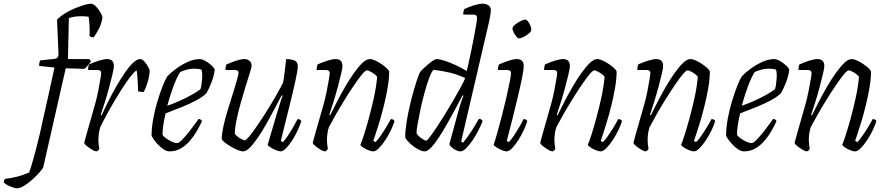

<svg xmlns="http://www.w3.org/2000/svg" viewBox="-166 -820 4796 1040"><path d="M-73 200Q-82 200 -97 195Q-112 190 -126 182.5Q-140 175 -146 168Q-144 154 -139 149Q-69 141 -9 115Q-4 105 6 71.5Q16 38 27.5 -6Q39 -50 49.5 -94Q60 -138 66 -169Q81 -237 97 -307Q113 -377 129 -454L46 -463Q46 -482 52 -493L129 -501Q141 -503 145 -507.5Q149 -512 151 -524L143 -713Q158 -730 183.5 -746Q209 -762 237.5 -774Q266 -786 290 -793Q314 -800 326 -800Q340 -800 354 -785Q368 -770 378 -752.5Q388 -735 389 -726Q384 -692 370.5 -666Q357 -640 342 -618Q324 -618 319 -626Q320 -648 319 -677Q318 -706 314 -729Q305 -731 292.5 -731.5Q280 -732 270 -732Q253 -732 237.5 -729.5Q222 -727 207 -722L202 -500H318L327 -487Q320 -477 309.5 -465Q299 -453 291 -447L190 -450L68 87Q62 98 45.5 116.5Q29 135 7 154.5Q-15 174 -36.5 187Q-58 200 -73 200Z M357 0Q349 0 334 -8.5Q319 -17 305.5 -28Q292 -39 290 -46Q293 -59 302 -90.5Q311 -122 323.5 -166Q336 -210 350 -259Q359 -292 366 -327.5Q373 -363 377.5 -390Q382 -417 382 -424Q382 -441 360 -441H311Q311 -458 316 -471Q343 -483 369.5 -491.5Q396 -500 415 -500Q431 -500 441 -491Q451 -482 451 -461Q451 -451 444 -421Q437 -391 426.5 -351.5Q416 -312 403.5 -271.5Q391 -231 380 -199L384 -195Q400 -230 420.5 -271Q441 -312 464 -352Q487 -392 510 -425.5Q533 -459 554.5 -479.5Q576 -500 593 -500Q604 -500 615.5 -487.5Q627 -475 635.5 -459.5Q644 -444 645 -437Q642 -401 633 -372.5Q624 -344 613 -322Q595 -321 582 -326Q582 -335 581 -356.5Q580 -378 578.5 -401.5Q577 -425 574 -439Q562 -432 543 -408Q524 -384 501.5 -349.5Q479 -315 455.5 -275.5Q432 -236 411.5 -198Q391 -160 377 -131Q367 -98 367 -60Q367 -48 368.5 -36Q370 -24 372 -13Q370 -10 367 -6.5Q364 -3 357 0Z M751 0Q737 0 719 -12Q701 -24 683.5 -43.5Q666 -63 655 -84Q655 -128 664 -177Q673 -226 687 -272Q701 -318 715 -353.5Q729 -389 740 -406Q752 -420 781 -442.5Q810 -465 846 -482.5Q882 -500 916 -500Q929 -500 948 -489Q967 -478 981.5 -464Q996 -450 997 -441Q993 -408 978.5 -371Q964 -334 951 -314Q933 -296 898 -277Q863 -258 818.5 -240Q774 -222 731 -206Q715 -139 714 -90Q720 -80 734.5 -70Q749 -60 765 -52.5Q781 -45 793 -45Q803 -45 820.5 -63Q838 -81 857.5 -105.5Q877 -130 891.5 -150.5Q906 -171 910 -176Q922 -175 928 -164Q917 -139 900.5 -110.5Q884 -82 862.5 -57Q841 -32 813.5 -16Q786 0 751 0ZM740 -247Q774 -259 808.5 -274.5Q843 -290 872.5 -306.5Q902 -323 920 -337Q922 -344 924 -353Q926 -362 926 -369Q929 -390 929.5 -410Q930 -430 925 -443Q914 -446 904.5 -447Q895 -448 886 -448Q863 -448 844.5 -442.5Q826 -437 810 -430Q793 -404 774 -354Q755 -304 740 -247Z M1151 0Q1139 0 1120 -8Q1101 -16 1082 -27.5Q1063 -39 1049.5 -50Q1036 -61 1035 -68Q1035 -94 1044 -135Q1053 -176 1067 -222Q1081 -268 1094.5 -310.5Q1108 -353 1117 -384.5Q1126 -416 1126 -426Q1126 -441 1105 -441H1055Q1055 -458 1061 -471Q1088 -483 1114 -491.5Q1140 -500 1159 -500Q1174 -500 1185.5 -490.5Q1197 -481 1197 -463Q1197 -456 1187.5 -426Q1178 -396 1164.5 -352.5Q1151 -309 1137.5 -261Q1124 -213 1115 -169Q1106 -125 1106 -95Q1118 -80 1135.5 -70Q1153 -60 1161 -60Q1167 -60 1184.5 -81.5Q1202 -103 1226.5 -138.5Q1251 -174 1277.5 -216Q1304 -258 1327.5 -299Q1351 -340 1367 -372Q1372 -395 1376 -430.5Q1380 -466 1384 -500Q1409 -500 1428 -493Q1447 -486 1447 -461Q1447 -441 1434.5 -383.5Q1422 -326 1401 -242Q1380 -158 1355 -57L1366 -50Q1375 -58 1390 -80Q1405 -102 1420 -128Q1435 -154 1446 -175Q1460 -175 1466 -164Q1460 -143 1447 -115Q1434 -87 1417.5 -61Q1401 -35 1384 -17.5Q1367 0 1354 0Q1345 0 1329 -6.5Q1313 -13 1299.5 -21.5Q1286 -30 1284 -36L1334 -206Q1345 -242 1353.5 -269Q1362 -296 1365 -301L1360 -304Q1342 -270 1320.5 -229Q1299 -188 1276 -147.5Q1253 -107 1230 -73.5Q1207 -40 1187 -20Q1167 0 1151 0Z M1595 0Q1587 0 1572 -8.5Q1557 -17 1543.5 -28Q1530 -39 1528 -46Q1531 -59 1540 -90.5Q1549 -122 1561.5 -166Q1574 -210 1588 -259Q1597 -292 1604 -327.5Q1611 -363 1615.5 -390Q1620 -417 1620 -424Q1620 -441 1598 -441H1549Q1549 -458 1554 -471Q1581 -483 1607.5 -491.5Q1634 -500 1653 -500Q1669 -500 1679 -491Q1689 -482 1689 -461Q1689 -451 1682 -421Q1675 -391 1664.5 -351.5Q1654 -312 1641.5 -271.5Q1629 -231 1618 -199L1622 -195Q1639 -230 1660 -270.5Q1681 -311 1704.5 -351.5Q1728 -392 1752 -425.5Q1776 -459 1797.5 -479.5Q1819 -500 1837 -500Q1850 -500 1867 -492Q1884 -484 1901 -472.5Q1918 -461 1929.5 -450Q1941 -439 1942 -432Q1942 -394 1934 -346.5Q1926 -299 1914 -250.5Q1902 -202 1889.5 -160.5Q1877 -119 1867.5 -91Q1858 -63 1856 -57L1867 -50Q1877 -58 1892.5 -80Q1908 -102 1924 -128Q1940 -154 1951 -175Q1966 -175 1971 -164Q1965 -143 1951.5 -115Q1938 -87 1921 -61Q1904 -35 1886.5 -17.5Q1869 0 1856 0Q1846 0 1830.5 -6Q1815 -12 1802 -20.5Q1789 -29 1786 -36Q1792 -48 1804.5 -86.5Q1817 -125 1831.5 -178Q1846 -231 1859 -290Q1872 -349 1877 -404Q1866 -418 1847.5 -428.5Q1829 -439 1822 -439Q1813 -439 1794.5 -416.5Q1776 -394 1751.5 -358Q1727 -322 1701 -280Q1675 -238 1652.5 -198.5Q1630 -159 1615 -130Q1605 -98 1605 -61Q1605 -49 1606.5 -37Q1608 -25 1610 -13Q1608 -10 1605 -6.5Q1602 -3 1595 0Z M2135 0Q2121 0 2103 -9Q2085 -18 2069 -31Q2053 -44 2042 -56.5Q2031 -69 2029 -75Q2029 -113 2036.5 -159.5Q2044 -206 2055 -252.5Q2066 -299 2077.5 -338.5Q2089 -378 2098.5 -403.5Q2108 -429 2112 -433Q2119 -441 2136.5 -457Q2154 -473 2172 -486.5Q2190 -500 2199 -500Q2214 -500 2242 -491Q2270 -482 2302 -467.5Q2334 -453 2362 -435Q2365 -446 2371.5 -475.5Q2378 -505 2386 -542.5Q2394 -580 2401 -617.5Q2408 -655 2413 -684Q2418 -713 2418 -724Q2418 -741 2398 -741H2343Q2343 -758 2349 -771Q2375 -783 2402.5 -791.5Q2430 -800 2449 -800Q2465 -800 2479 -791.5Q2493 -783 2493 -764Q2493 -759 2490 -739Q2487 -719 2481 -693L2332 -54L2342 -47Q2352 -58 2368.5 -81.5Q2385 -105 2401.5 -131.5Q2418 -158 2428 -176Q2437 -176 2442 -172Q2447 -168 2448 -164Q2440 -143 2426 -115Q2412 -87 2394.5 -61Q2377 -35 2359.5 -17.5Q2342 0 2329 0Q2311 0 2291 -14Q2271 -28 2268 -39L2321 -233Q2328 -258 2334.5 -276.5Q2341 -295 2345 -301L2340 -304Q2322 -270 2300 -229Q2278 -188 2255 -147.5Q2232 -107 2210 -73.5Q2188 -40 2168.5 -20Q2149 0 2135 0ZM2143 -58Q2147 -58 2162 -77.5Q2177 -97 2198 -128.5Q2219 -160 2242.5 -198Q2266 -236 2288.5 -274.5Q2311 -313 2328.5 -345.5Q2346 -378 2354 -397Q2317 -415 2272.5 -426Q2228 -437 2182 -442Q2170 -429 2157.5 -394.5Q2145 -360 2133 -316Q2121 -272 2111.5 -227.5Q2102 -183 2096 -148Q2090 -113 2090 -99Q2097 -85 2116 -71.5Q2135 -58 2143 -58Z M2578 0Q2569 0 2553 -6.5Q2537 -13 2523.5 -21.5Q2510 -30 2508 -36Q2516 -59 2528 -101.5Q2540 -144 2553 -194.5Q2566 -245 2577 -293Q2588 -341 2595 -376.5Q2602 -412 2602 -424Q2602 -441 2580 -441H2531Q2531 -458 2537 -471Q2564 -483 2590 -491.5Q2616 -500 2635 -500Q2651 -500 2661 -491Q2671 -482 2671 -461Q2671 -446 2662.5 -402.5Q2654 -359 2640 -300Q2626 -241 2610 -177Q2594 -113 2579 -57L2590 -50Q2599 -58 2614 -80Q2629 -102 2644.5 -128Q2660 -154 2670 -175Q2685 -175 2690 -164Q2684 -143 2671 -115Q2658 -87 2641.5 -61Q2625 -35 2608 -17.5Q2591 0 2578 0ZM2645 -612Q2639 -612 2631 -622Q2623 -632 2616.5 -644.5Q2610 -657 2610 -666Q2610 -675 2624 -686.5Q2638 -698 2654.5 -706Q2671 -714 2680 -714Q2686 -714 2694 -704Q2702 -694 2707 -681Q2712 -668 2712 -659Q2712 -650 2699 -639Q2686 -628 2670 -620Q2654 -612 2645 -612Z M2827 0Q2819 0 2804 -8.5Q2789 -17 2775.5 -28Q2762 -39 2760 -46Q2763 -59 2772 -90.5Q2781 -122 2793.5 -166Q2806 -210 2820 -259Q2829 -292 2836 -327.5Q2843 -363 2847.5 -390Q2852 -417 2852 -424Q2852 -441 2830 -441H2781Q2781 -458 2786 -471Q2813 -483 2839.5 -491.5Q2866 -500 2885 -500Q2901 -500 2911 -491Q2921 -482 2921 -461Q2921 -451 2914 -421Q2907 -391 2896.5 -351.5Q2886 -312 2873.5 -271.5Q2861 -231 2850 -199L2854 -195Q2871 -230 2892 -270.5Q2913 -311 2936.5 -351.5Q2960 -392 2984 -425.5Q3008 -459 3029.5 -479.5Q3051 -500 3069 -500Q3082 -500 3099 -492Q3116 -484 3133 -472.5Q3150 -461 3161.5 -450Q3173 -439 3174 -432Q3174 -394 3166 -346.5Q3158 -299 3146 -250.5Q3134 -202 3121.5 -160.5Q3109 -119 3099.5 -91Q3090 -63 3088 -57L3099 -50Q3109 -58 3124.5 -80Q3140 -102 3156 -128Q3172 -154 3183 -175Q3198 -175 3203 -164Q3197 -143 3183.5 -115Q3170 -87 3153 -61Q3136 -35 3118.5 -17.5Q3101 0 3088 0Q3078 0 3062.5 -6Q3047 -12 3034 -20.5Q3021 -29 3018 -36Q3024 -48 3036.5 -86.5Q3049 -125 3063.5 -178Q3078 -231 3091 -290Q3104 -349 3109 -404Q3098 -418 3079.5 -428.5Q3061 -439 3054 -439Q3045 -439 3026.5 -416.5Q3008 -394 2983.5 -358Q2959 -322 2933 -280Q2907 -238 2884.5 -198.5Q2862 -159 2847 -130Q2837 -98 2837 -61Q2837 -49 2838.5 -37Q2840 -25 2842 -13Q2840 -10 2837 -6.5Q2834 -3 2827 0Z M3332 0Q3324 0 3309 -8.5Q3294 -17 3280.5 -28Q3267 -39 3265 -46Q3268 -59 3277 -90.5Q3286 -122 3298.5 -166Q3311 -210 3325 -259Q3334 -292 3341 -327.5Q3348 -363 3352.5 -390Q3357 -417 3357 -424Q3357 -441 3335 -441H3286Q3286 -458 3291 -471Q3318 -483 3344.5 -491.5Q3371 -500 3390 -500Q3406 -500 3416 -491Q3426 -482 3426 -461Q3426 -451 3419 -421Q3412 -391 3401.5 -351.5Q3391 -312 3378.5 -271.5Q3366 -231 3355 -199L3359 -195Q3376 -230 3397 -270.5Q3418 -311 3441.5 -351.5Q3465 -392 3489 -425.5Q3513 -459 3534.5 -479.5Q3556 -500 3574 -500Q3587 -500 3604 -492Q3621 -484 3638 -472.5Q3655 -461 3666.5 -450Q3678 -439 3679 -432Q3679 -394 3671 -346.5Q3663 -299 3651 -250.5Q3639 -202 3626.5 -160.5Q3614 -119 3604.5 -91Q3595 -63 3593 -57L3604 -50Q3614 -58 3629.5 -80Q3645 -102 3661 -128Q3677 -154 3688 -175Q3703 -175 3708 -164Q3702 -143 3688.5 -115Q3675 -87 3658 -61Q3641 -35 3623.5 -17.5Q3606 0 3593 0Q3583 0 3567.5 -6Q3552 -12 3539 -20.5Q3526 -29 3523 -36Q3529 -48 3541.5 -86.5Q3554 -125 3568.5 -178Q3583 -231 3596 -290Q3609 -349 3614 -404Q3603 -418 3584.5 -428.5Q3566 -439 3559 -439Q3550 -439 3531.5 -416.5Q3513 -394 3488.5 -358Q3464 -322 3438 -280Q3412 -238 3389.5 -198.5Q3367 -159 3352 -130Q3342 -98 3342 -61Q3342 -49 3343.5 -37Q3345 -25 3347 -13Q3345 -10 3342 -6.5Q3339 -3 3332 0Z M3863 0Q3849 0 3831 -12Q3813 -24 3795.5 -43.5Q3778 -63 3767 -84Q3767 -128 3776 -177Q3785 -226 3799 -272Q3813 -318 3827 -353.5Q3841 -389 3852 -406Q3864 -420 3893 -442.5Q3922 -465 3958 -482.5Q3994 -500 4028 -500Q4041 -500 4060 -489Q4079 -478 4093.5 -464Q4108 -450 4109 -441Q4105 -408 4090.5 -371Q4076 -334 4063 -314Q4045 -296 4010 -277Q3975 -258 3930.5 -240Q3886 -222 3843 -206Q3827 -139 3826 -90Q3832 -80 3846.5 -70Q3861 -60 3877 -52.5Q3893 -45 3905 -45Q3915 -45 3932.5 -63Q3950 -81 3969.5 -105.5Q3989 -130 4003.5 -150.5Q4018 -171 4022 -176Q4034 -175 4040 -164Q4029 -139 4012.5 -110.5Q3996 -82 3974.5 -57Q3953 -32 3925.5 -16Q3898 0 3863 0ZM3852 -247Q3886 -259 3920.5 -274.5Q3955 -290 3984.5 -306.5Q4014 -323 4032 -337Q4034 -344 4036 -353Q4038 -362 4038 -369Q4041 -390 4041.5 -410Q4042 -430 4037 -443Q4026 -446 4016.5 -447Q4007 -448 3998 -448Q3975 -448 3956.5 -442.5Q3938 -437 3922 -430Q3905 -404 3886 -354Q3867 -304 3852 -247Z M4205 0Q4197 0 4182 -8.5Q4167 -17 4153.5 -28Q4140 -39 4138 -46Q4141 -59 4150 -90.5Q4159 -122 4171.5 -166Q4184 -210 4198 -259Q4207 -292 4214 -327.5Q4221 -363 4225.5 -390Q4230 -417 4230 -424Q4230 -441 4208 -441H4159Q4159 -458 4164 -471Q4191 -483 4217.5 -491.5Q4244 -500 4263 -500Q4279 -500 4289 -491Q4299 -482 4299 -461Q4299 -451 4292 -421Q4285 -391 4274.5 -351.5Q4264 -312 4251.5 -271.5Q4239 -231 4228 -199L4232 -195Q4249 -230 4270 -270.5Q4291 -311 4314.5 -351.5Q4338 -392 4362 -425.5Q4386 -459 4407.5 -479.5Q4429 -500 4447 -500Q4460 -500 4477 -492Q4494 -484 4511 -472.5Q4528 -461 4539.5 -450Q4551 -439 4552 -432Q4552 -394 4544 -346.5Q4536 -299 4524 -250.5Q4512 -202 4499.5 -160.5Q4487 -119 4477.5 -91Q4468 -63 4466 -57L4477 -50Q4487 -58 4502.5 -80Q4518 -102 4534 -128Q4550 -154 4561 -175Q4576 -175 4581 -164Q4575 -143 4561.5 -115Q4548 -87 4531 -61Q4514 -35 4496.5 -17.5Q4479 0 4466 0Q4456 0 4440.5 -6Q4425 -12 4412 -20.5Q4399 -29 4396 -36Q4402 -48 4414.5 -86.5Q4427 -125 4441.5 -178Q4456 -231 4469 -290Q4482 -349 4487 -404Q4476 -418 4457.5 -428.5Q4439 -439 4432 -439Q4423 -439 4404.5 -416.5Q4386 -394 4361.5 -358Q4337 -322 4311 -280Q4285 -238 4262.5 -198.5Q4240 -159 4225 -130Q4215 -98 4215 -61Q4215 -49 4216.5 -37Q4218 -25 4220 -13Q4218 -10 4215 -6.5Q4212 -3 4205 0Z"/></svg>

Font: Texturina 72pt 72pt ExtraLight
Style: Italic
Weight: 200
Italic angle: -11°
Designer: Guillermo Torres Carreño
Foundry: Omnibus-Type
Version: Version 1.002; ttfautohint (v1.8.3)